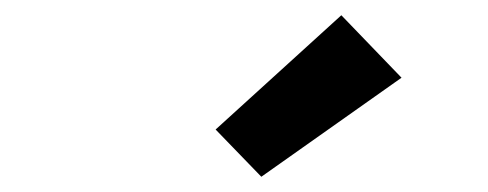

<svg xmlns="http://www.w3.org/2000/svg" viewBox="-20 -811 640 252"><path d="M323 -579 263 -641 428 -791 507 -709Z"/></svg>

Font: Iosevka Curly Slab HvEx
Style: Italic
Weight: 900
Width: 7
Italic angle: -9°
Monospace: yes
Designer: Belleve Invis
Foundry: Belleve Invis
Version: Version 11.1.0; ttfautohint (v1.8.3)